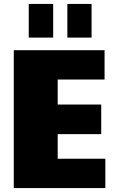

<svg xmlns="http://www.w3.org/2000/svg" viewBox="-20 -955 582 975"><path d="M223 -149H515V0H50V-700H511V-551H223L273 -667V-338L223 -424H494V-274H223L273 -360V-33ZM250 -935V-764H126V-935ZM445 -935V-764H322V-935Z"/></svg>

Font: Pathway Extreme Condensed Black
Style: Regular
Weight: 900
Width: 3
Version: Version 1.001;gftools[0.9.26]